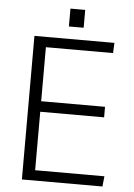

<svg xmlns="http://www.w3.org/2000/svg" viewBox="-59 -923 676 968"><g transform="rotate(5 279.0 -439.5)"><path d="M257.8 -789.1V-879.4H332.5V-789.1ZM88.9 0V-726.6H493.7L491.2 -674.8H151.4V-401.4H474.6V-348.1H151.4V-52.2H502L496.6 0Z"/></g></svg>

Font: Oxygen Light
Style: Regular
Weight: 300
Designer: vernon adams
Foundry: Vernon Adams
Version: Version Release 0.2.3 webfont; ttfautohint (v0.93.3-1d66) -l